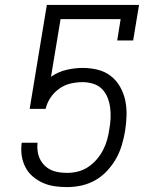

<svg xmlns="http://www.w3.org/2000/svg" viewBox="-20 -755 640 783"><path d="M254 8Q228 8 203 4.5Q178 1 155.5 -9Q133 -19 114.5 -34.5Q96 -50 84.5 -71.5Q73 -93 69 -118Q65 -143 68 -169L69 -173H133V-172Q131 -155 133.5 -138Q136 -121 143 -106.5Q150 -92 161.5 -80.5Q173 -69 188 -62Q203 -55 220 -52.5Q237 -50 254 -50Q276 -50 298 -55.5Q320 -61 339.5 -74Q359 -87 374.5 -105Q390 -123 400.5 -143.5Q411 -164 417 -185.5Q423 -207 426 -229Q430 -251 431 -273.5Q432 -296 429 -317.5Q426 -339 418 -358.5Q410 -378 395.5 -392.5Q381 -407 360 -413.5Q339 -420 317 -420Q293 -420 268.5 -414.5Q244 -409 222.5 -394Q201 -379 186.5 -357.5Q172 -336 166 -311H101L171 -735H547L523 -590H458L472 -677H227L188 -442Q217 -462 250.5 -470Q284 -478 317 -478Q349 -478 379 -470.5Q409 -463 432 -445Q455 -427 470 -400.5Q485 -374 491 -344.5Q497 -315 496 -283Q495 -251 490 -220Q485 -191 476.5 -162.5Q468 -134 453 -107.5Q438 -81 416.5 -58Q395 -35 368.5 -20Q342 -5 312.5 1.5Q283 8 254 8Z"/></svg>

Font: Iosevka Curly Slab LtExObl
Style: Regular
Weight: 300
Width: 7
Italic angle: -9°
Monospace: yes
Designer: Belleve Invis
Foundry: Belleve Invis
Version: Version 11.1.0; ttfautohint (v1.8.3)